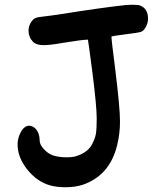

<svg xmlns="http://www.w3.org/2000/svg" viewBox="-20 -842 698 808"><path d="M347 -675Q327 -675 241 -661Q190 -652 164 -652Q133 -652 119 -666Q100 -686 100 -713Q100 -732 111 -749Q119 -761 128 -765.5Q137 -770 159 -772Q161 -772 187 -775.5Q213 -779 227 -781Q408 -810 511 -821Q520 -822 536 -822Q562 -822 569 -819Q603 -806 603 -763Q603 -747 595 -731Q586 -713 574.5 -708.5Q563 -704 511 -698Q449 -690 449 -688Q449 -674 465 -550Q485 -388 485 -331Q485 -279 473 -231Q442 -103 327 -64Q295 -54 255 -54Q219 -54 190 -62Q135 -78 94.5 -129Q54 -180 54 -234Q54 -260 66.5 -284Q79 -308 95 -312Q96 -312 98 -312.5Q100 -313 101 -313Q119 -313 132 -298Q147 -279 147 -250Q147 -234 164 -215Q181 -196 203 -188Q227 -180 262 -180Q280 -180 294 -183Q349 -198 368 -236Q380 -259 383.5 -278.5Q387 -298 387 -344Q387 -394 369 -536Q351 -674 350 -675Z"/></svg>

Font: Chanighter Handwriting Cyr
Style: Regular
Weight: 400
Designer: Sin Chanighter
Version: Version 001.001